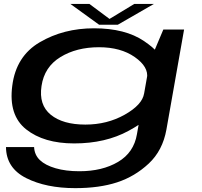

<svg xmlns="http://www.w3.org/2000/svg" viewBox="-20 -738 1048 994"><path d="M369.5 236Q494.5 236 586.2 206Q678 176 750 108.8Q822 41.5 841.5 -67L933 -585H825.5L755 -418L689 -43.5Q673 52 591.2 100.2Q509.5 148.5 391 148.5Q320.5 148.5 267.5 133Q214.5 117.5 186.5 90.8Q158.5 64 156.5 23.5H11Q12 131.5 115.2 183.8Q218.5 236 369.5 236ZM364 4.5Q526 4.5 645.8 -60.8Q765.5 -126 773.5 -172L726 -254Q716.5 -195.5 625.5 -144.2Q534.5 -93 422 -93Q305.5 -93 242.8 -144Q180 -195 195 -293Q209.5 -391.5 292.8 -442.5Q376 -493.5 492.5 -493.5Q605 -493.5 677.8 -442.5Q750.5 -391.5 741 -333.5L816 -412.5Q824 -458.5 726.2 -525Q628.5 -591.5 466.5 -591.5Q309.5 -591.5 186.2 -519.5Q63 -447.5 43.5 -294Q23.5 -141.5 115.2 -68.5Q207 4.5 364 4.5ZM493 -610H590L776.5 -717.5H675L547 -640L443 -717.5H344.5Z"/></svg>

Font: Anybody ExtraExpanded Medium
Style: Italic
Weight: 500
Width: 8
Italic angle: -10°
Version: Version 1.113;gftools[0.9.25]